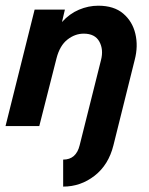

<svg xmlns="http://www.w3.org/2000/svg" viewBox="-26 -451 532 687"><path d="M200 216.7V120.1Q246.5 120.1 259 68.8L335.4 -236.1Q345.1 -273.6 329.5 -302.1Q313.9 -330.6 273.6 -330.6Q242.4 -330.6 215.3 -309.4Q188.2 -288.2 176.4 -243.1L114.6 0H-6.2L97.9 -416.7H206.2L195.8 -372.2Q222.9 -402.1 256.6 -416.3Q290.3 -430.6 325.7 -430.6Q381.9 -430.6 414.9 -402.4Q447.9 -374.3 458.3 -330.2Q468.8 -286.1 456.2 -237.5L379.9 68.8Q362.5 138.9 312.5 177.8Q262.5 216.7 200 216.7Z"/></svg>

Font: Afacad
Style: Bold Italic
Weight: 700
Italic angle: -14°
Designer: Kristian Moeller
Foundry: Dicotype
Version: Version 1.000; ttfautohint (v1.8.4.7-5d5b)